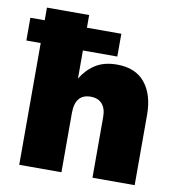

<svg xmlns="http://www.w3.org/2000/svg" viewBox="-105 -801 806 875"><g transform="rotate(10 297.5 -364.0)"><path d="M237.3 -273.4V0H42V-727.5H237.3V-433.6Q263.2 -476.6 303 -502Q342.8 -527.3 402.3 -527.3Q488.3 -527.3 532.2 -472.9Q576.2 -418.5 576.2 -325.2V0H380.9V-281.2Q380.9 -320.3 362.3 -341.3Q343.8 -362.3 309.1 -362.3Q237.3 -362.3 237.3 -273.4ZM-24.4 -563.5V-668.9H396.5V-563.5Z"/></g></svg>

Font: Inter Display Black
Style: Regular
Weight: 900
Designer: Rasmus Andersson
Foundry: rsms
Version: Version 4.000;git-a52131595